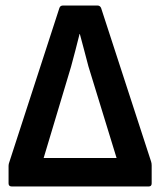

<svg xmlns="http://www.w3.org/2000/svg" viewBox="-20 -675 581 695"><path d="M23 0Q11 0 11 -11V-75Q11 -81 14 -89L195 -646Q198 -655 208 -655H333Q342 -655 346 -646L527 -90Q528 -87 528.5 -83.5Q529 -80 529 -76V-11Q529 0 518 0ZM138 -103H402L300 -435Q292 -465 284.5 -494Q277 -523 269 -552H268Q261 -523 253 -493Q245 -463 237 -433Z"/></svg>

Font: Sofia Sans Semi Condensed
Style: Bold
Weight: 700
Designer: Botio Nikoltchev, Ani Petrova
Foundry: lettersoup
Version: Version 4.100; ttfautohint (v1.8.4.7-5d5b)